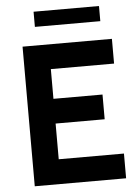

<svg xmlns="http://www.w3.org/2000/svg" viewBox="-58 -914 685 959"><g transform="rotate(-5 284.0 -434.5)"><path d="M77 0V-700H525V-576H208V-427H454V-303H208V-124H535V0ZM147 -793V-869H475V-793Z"/></g></svg>

Font: Cabin VF Beta
Style: Regular
Weight: 400
Designer: Pablo Impallari
Foundry: Pablo Impallari. http://www.impallari.com Igino Marini. http://www.ikern.com
Version: Version 2.200